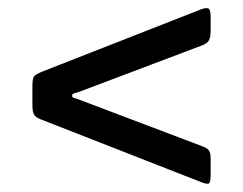

<svg xmlns="http://www.w3.org/2000/svg" viewBox="-20 -624 600 474"><path d="M183.5 -375 480.5 -262.5Q491 -258.5 495.5 -253Q500 -247.5 500 -232V-192Q500 -172.5 495 -170.8Q490 -169 477.5 -174L79 -330Q67.5 -334.5 63.8 -341.5Q60 -348.5 60 -365V-412.5Q60 -431.5 64.8 -436.2Q69.5 -441 82.5 -446.5L476.5 -601Q488.5 -605.5 494.2 -603.2Q500 -601 500 -582V-549Q500 -531 495.5 -523.8Q491 -516.5 479 -512L184 -400.5Q171.5 -395.5 164.8 -394Q158 -392.5 158 -388Q158 -383 164 -381.8Q170 -380.5 183.5 -375Z"/></svg>

Font: Besley* Condensed
Style: Bold
Weight: 700
Width: 3
Designer: Owen Earl
Foundry: indestructible type*
Version: Version 3.000; ttfautohint (v1.8.3)